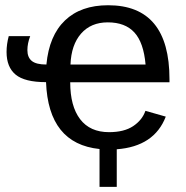

<svg xmlns="http://www.w3.org/2000/svg" viewBox="-20 -558 706 729"><path d="M357.9 7.8Q163.6 -12.2 154.8 -246.1Q73.7 -246.1 39.3 -274.7Q4.9 -303.2 4.9 -360.8Q4.9 -390.1 13.2 -420.9H94.7Q84 -393.1 84 -367.7Q84 -340.3 100.6 -326.7Q117.2 -313 156.2 -313Q166.5 -422.9 226.8 -480.5Q287.1 -538.1 390.6 -538.1Q623.5 -538.1 623.5 -257.3V-245.6H246.6Q246.6 -154.8 284.2 -105.5Q321.8 -56.2 394 -56.2Q451.2 -56.2 485.6 -79.1Q520 -102.1 532.2 -137.2L609.4 -115.2Q565.9 -2 423.3 8.8V151.4H357.9ZM389.2 -473.1Q325.2 -473.1 287.8 -430.4Q250.5 -387.7 247.6 -313H532.7Q525.4 -396.5 490.2 -434.8Q455.1 -473.1 389.2 -473.1Z"/></svg>

Font: Arimo
Style: Regular
Weight: 400
Designer: Steve Matteson
Foundry: Monotype Imaging Inc.
Version: Version 1.33